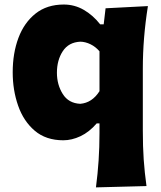

<svg xmlns="http://www.w3.org/2000/svg" viewBox="-20 -604 711 848"><path d="M403.8 223.6Q411.6 163.6 415.5 105Q419.4 46.4 419.4 -16.1V-59.1H407.2Q374 -20.5 335.4 -2.4Q296.9 15.6 259.8 15.6Q183.1 15.6 133.5 -26.6Q84 -68.8 60.1 -137.2Q36.1 -205.6 36.1 -284.7Q36.1 -369.1 61.5 -436.8Q86.9 -504.4 137.2 -544.2Q187.5 -584 261.7 -584Q309.1 -584 349.9 -560.5Q390.6 -537.1 422.4 -496.6H438L446.3 -567.4L633.3 -577.1Q610.8 -436.5 610.8 -300.8V-26.9Q610.8 43.9 614.7 100.8Q618.7 157.7 627 217.8ZM334.5 -145.5Q386.7 -149.9 419.4 -201.2V-377.4Q402.3 -397.5 379.9 -408.4Q357.4 -419.4 335 -419.9Q283.2 -417.5 257.3 -377.9Q231.4 -338.4 231.4 -282.7Q231.4 -230 257.1 -189Q282.7 -147.9 334.5 -145.5Z"/></svg>

Font: Pinar-DS2-FD ExtraBold
Style: Regular
Weight: 800
Designer: Amin Abedi
Version: Version 3.000